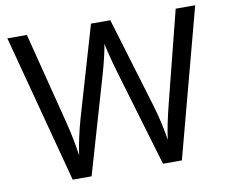

<svg xmlns="http://www.w3.org/2000/svg" viewBox="-78 -812 1086 911"><g transform="rotate(-10 465.0 -357.0)"><path d="M917 -714H823L713 -279C697 -216 684 -157 678 -108C671 -154 658 -218 639 -280L508 -714H415L289 -283C272 -224 258 -160 251 -108C244 -158 233 -216 217 -278L106 -714H12L201 0H292L427 -465C445 -526 459 -591 461 -609C464 -591 480 -525 497 -468L636 0H727Z"/></g></svg>

Font: Noto Sans EgyptHiero
Style: Regular
Weight: 400
Designer: Monotype Design Team
Foundry: Monotype Imaging Inc.
Version: Version 2.002